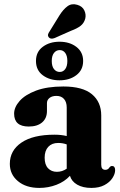

<svg xmlns="http://www.w3.org/2000/svg" viewBox="-20 -887 576 918"><path d="M27 -103.5Q27 -167.5 82.5 -205.2Q138 -243 240.5 -243Q273.5 -243 299 -236.5V-373Q299 -399 286 -413.8Q273 -428.5 250 -428.5Q229 -428.5 216.8 -418.8Q204.5 -409 204.5 -394V-356Q204.5 -321.5 181.5 -301.8Q158.5 -282 117.5 -282Q47.5 -282 47.5 -343.5Q47.5 -374.5 73.8 -404.2Q100 -434 152.5 -453.8Q205 -473.5 283 -473.5Q375 -473.5 419.5 -436.5Q464 -399.5 464 -335V-99Q464 -75 484 -75Q497 -75 504.5 -88Q509.5 -93.5 515 -93.5Q530.5 -93.5 530.5 -73.5Q530.5 -55.5 517.5 -35.5Q504.5 -15.5 479.2 -2Q454 11.5 417 11.5Q376 11.5 349 -4.2Q322 -20 314.5 -46.5Q289 -18.5 250 -3.5Q211 11.5 168 11.5Q104.5 11.5 65.8 -20.8Q27 -53 27 -103.5ZM193.5 -133Q193.5 -99.5 209.8 -82.5Q226 -65.5 252 -65.5Q277.5 -65.5 299 -80.5V-196.5Q280 -203.5 258 -203.5Q228 -203.5 210.8 -185Q193.5 -166.5 193.5 -133ZM264 -813Q282.5 -842.5 302.8 -857.2Q323 -872 349.5 -864Q374 -857 383.2 -837.2Q392.5 -817.5 387.5 -797.5Q381.5 -776 365 -763.2Q348.5 -750.5 320 -740L239.5 -704.5Q220.5 -698 212 -710Q208 -716.5 210 -723.2Q212 -730 216.5 -736ZM264.5 -503Q217 -503 184.5 -527.2Q152 -551.5 152 -595.5Q152 -639 184.5 -663.2Q217 -687.5 264.5 -687.5Q313 -687.5 345.2 -662.8Q377.5 -638 377.5 -595.5Q377.5 -552.5 345.2 -527.8Q313 -503 264.5 -503ZM265.5 -647.5Q249 -647.5 238.2 -634Q227.5 -620.5 227.5 -595.5Q227.5 -570 238.2 -556.5Q249 -543 265.5 -543Q282 -543 292 -556.8Q302 -570.5 302 -595.5Q302 -620 292 -633.8Q282 -647.5 265.5 -647.5Z"/></svg>

Font: Fraunces 72pt S050
Style: Bold
Weight: 700
Version: Version 1.000; ttfautohint (v1.8.3)